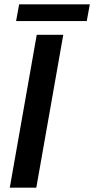

<svg xmlns="http://www.w3.org/2000/svg" viewBox="-20 -863 433 883"><path d="M271 -703H149L25 0H147ZM393 -843H68L54 -766H379Z"/></svg>

Font: Geom Medium
Style: Italic
Weight: 500
Italic angle: -10°
Version: Version 1.102